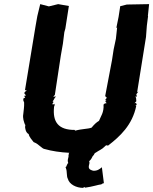

<svg xmlns="http://www.w3.org/2000/svg" viewBox="-20 -737 743 931"><path d="M102 -130C100 -138 106 -129 102 -128C100 -117 105 -93 119 -87C122 -72 134 -60 143 -48C170 -38 183 -15 198 -14C229 -5 273 2 317 4C306 8 320 4 312 14C315 28 304 36 311 54C305 56 304 69 297 78C299 67 298 69 300 80C306 93 302 119 309 130C316 157 350 174 383 174C387 170 391 169 393 173C430 168 458 158 471 157C479 152 482 149 484 153L474 74C463 83 452 92 432 91C411 85 407 79 413 58C416 49 410 42 413 44C422 37 427 25 429 21C441 10 434 7 446 2C457 -6 476 -14 485 -24C499 -38 495 -31 504 -31C561 -75 622 -130 641 -225C631 -220 642 -230 644 -232C640 -234 639 -241 632 -236L641 -246L640 -260L637 -270L644 -268L641 -280L651 -293L645 -290L688 -558L692 -612L698 -659H697L703 -717L595 -715L563 -707L555 -655L544 -601L548 -604L542 -549L531 -497L523 -445L490 -271L498 -263L490 -252L496 -248L490 -245C496 -239 498 -238 494 -235C489 -238 490 -236 482 -230C485 -192 468 -172 460 -151C448 -144 438 -135 424 -118C405 -111 379 -113 343 -103L346 -108C341 -101 340 -105 345 -107C261 -106 235 -147 242 -218C241 -221 247 -224 244 -234C237 -231 240 -228 234 -232C236 -242 245 -242 235 -245L240 -252L246 -263L252 -269L238 -268L246 -277L275 -468L285 -525L292 -581L297 -599L314 -708L262 -717L217 -706L175 -717L161 -659L152 -608L101 -299L110 -301L97 -286L106 -274L97 -272L102 -264L93 -259V-250L97 -240C98 -218 94 -199 93 -185C89 -163 96 -147 102 -130Z"/></svg>

Font: Asimov Print
Style: DIt
Weight: 250
Width: 0
Designer: Google
Version: Version 2.000980: 2014